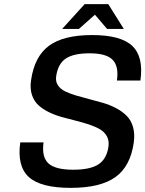

<svg xmlns="http://www.w3.org/2000/svg" viewBox="-20 -890 704 930"><path d="M252 -520Q248.5 -495.6 260.3 -477.3Q272 -459 294.9 -447.8Q317.9 -436.5 348.1 -427.5Q378.4 -418.5 412.1 -409.9Q445.8 -401.4 479.2 -391.6Q512.7 -381.8 542.2 -366.2Q571.8 -350.6 593.3 -329.3Q614.7 -308.1 624.3 -274.9Q633.8 -241.7 627.9 -199.2Q611.8 -84.5 539.1 -32.2Q466.3 20 322.3 20Q177.7 20 119.9 -32.2Q62 -84.5 78.1 -200.2H190.9Q181.2 -129.4 214.6 -98.6Q248 -67.9 334.5 -67.9Q417.5 -67.9 457.3 -94.2Q497.1 -120.6 505.4 -180.2Q509.3 -208.5 497.8 -229.7Q486.3 -251 463.9 -263.9Q441.4 -276.9 411.4 -286.9Q381.3 -296.9 347.7 -305.2Q314 -313.5 280.5 -322.8Q247.1 -332 217.5 -346.4Q188 -360.8 166.5 -380.1Q145 -399.4 134.8 -430.2Q124.5 -460.9 130.4 -501Q146.5 -615.7 216.8 -668Q287.1 -720.2 426.3 -720.2Q564.9 -720.2 620.6 -667.7Q676.3 -615.2 660.2 -500H546.4Q556.2 -569.8 525.1 -600.8Q494.1 -631.8 414.1 -631.8Q335.9 -631.8 298.1 -606Q260.3 -580.1 252 -520ZM579.6 -750H498.5L439.9 -818.8L362.3 -750H281.2L390.1 -870.1H504.4Z"/></svg>

Font: Fivo Sans Med
Style: Regular
Weight: 450
Designer: Alexander Slobzheninov
Foundry: Alexander Slobzheninov
Version: 1.0